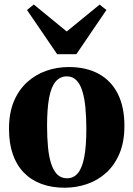

<svg xmlns="http://www.w3.org/2000/svg" viewBox="-20 -844 608 875"><path d="M21 -256.5Q21 -329 43.2 -382Q65.5 -435 104 -469.8Q142.5 -504.5 191.2 -521.5Q240 -538.5 293.5 -538.5Q373.5 -538.5 430.2 -507.2Q487 -476 517 -416.2Q547 -356.5 547 -270.5Q547 -197.5 524.5 -144.2Q502 -91 463.8 -56.5Q425.5 -22 376.5 -5.2Q327.5 11.5 274.5 11.5Q215.5 11.5 168.5 -6Q121.5 -23.5 88.5 -57.5Q55.5 -91.5 38.2 -141.5Q21 -191.5 21 -256.5ZM285.5 -31.5Q315.5 -31.5 335 -55Q354.5 -78.5 364 -128.2Q373.5 -178 373.5 -255.5Q373.5 -309.5 369.2 -353.8Q365 -398 355 -429.8Q345 -461.5 327.8 -478.8Q310.5 -496 285 -496Q254 -496 233.8 -472.5Q213.5 -449 204 -399.2Q194.5 -349.5 194.5 -270.5Q194.5 -217 198.8 -173Q203 -129 213.5 -97.2Q224 -65.5 241.5 -48.5Q259 -31.5 285.5 -31.5ZM240.5 -597 103 -798.5 134 -823.5 284 -700.5 434 -823 465 -798.5 328 -597Z"/></svg>

Font: Merriweather 96pt ExtraBold
Style: Regular
Weight: 800
Version: Version 2.100